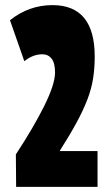

<svg xmlns="http://www.w3.org/2000/svg" viewBox="-20 -730 436 750"><path d="M42 -127Q111 -232 153 -316.5Q195 -401 195 -447Q195 -484 181.5 -501Q168 -518 145 -518Q109 -518 75 -491L19 -651Q93 -710 185 -710Q350 -710 350 -509Q350 -463 343.5 -422.5Q337 -382 321 -340.5Q305 -299 279 -251Q253 -203 213 -140H361V0H43Z"/></svg>

Font: Georama ExtraCondensed ExtraBold
Style: Regular
Weight: 800
Width: 2
Designer: Jean-Baptiste Levee
Foundry: Production Type
Version: Version 1.000